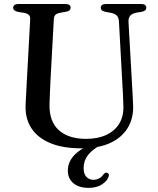

<svg xmlns="http://www.w3.org/2000/svg" viewBox="-20 -720 784 954"><path d="M472.5 -18.5 483 -1Q439 22.5 417.2 50.5Q395.5 78.5 395.5 115Q395.5 144.5 409.5 159Q423.5 173.5 444.5 173.5Q459.5 173.5 472.8 166.2Q486 159 494.5 146Q499 141 502.5 139Q506 137 511.5 138.5Q516.5 139.5 519.8 144.5Q523 149.5 519.5 158Q513 179 486.8 196.2Q460.5 213.5 420.5 213.5Q372 213.5 344.5 190.2Q317 167 317 127.5Q317 97.5 333.2 71.2Q349.5 45 384 22.5Q418.5 0 472.5 -18.5ZM588.5 -294.5 571 -613.5Q570 -632 561 -642Q552 -652 532 -656L504.5 -661Q490.5 -664.5 485.5 -669.5Q480.5 -674.5 480.5 -682Q480.5 -690 487 -695Q493.5 -700 504.5 -700H682.5Q694.5 -700 700.8 -695Q707 -690 707 -682Q707 -674 701.8 -669Q696.5 -664 683 -661L657 -657Q634 -652 625.8 -640.5Q617.5 -629 618.5 -611L636.5 -293.5Q638 -268.5 639.2 -244.5Q640.5 -220.5 641.5 -194.5Q643.5 -133 615 -85.2Q586.5 -37.5 528.8 -10.2Q471 17 384 17Q292 17 229.8 -9Q167.5 -35 136.5 -82.2Q105.5 -129.5 107 -193Q107.5 -206.5 108.5 -227Q109.5 -247.5 111 -271.8Q112.5 -296 113.5 -321.5L130 -624.5Q131 -639 123 -646.2Q115 -653.5 97.5 -656.5L69.5 -661Q45.5 -666 45.5 -681.5Q45.5 -690 52 -695Q58.5 -700 70 -700H306.5Q318.5 -700 324.8 -695Q331 -690 331 -681.5Q331 -674 325.8 -669Q320.5 -664 307 -661.5L278.5 -656.5Q263 -653.5 255.8 -646.8Q248.5 -640 247.5 -625.5L231 -323Q229 -286.5 228 -257Q227 -227.5 226 -203Q224 -116 272.5 -73Q321 -30 407.5 -30Q466.5 -30 508.5 -49.8Q550.5 -69.5 572.8 -106.2Q595 -143 593 -194.5Q592 -228.5 591 -251.5Q590 -274.5 588.5 -294.5Z"/></svg>

Font: Fraunces 12pt
Style: Regular
Weight: 400
Version: Version 1.000;[b76b70a41]